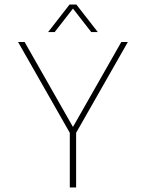

<svg xmlns="http://www.w3.org/2000/svg" viewBox="-20 -830 646 850"><path d="M193 -688 288 -810H318L413 -688H384L303 -792L222 -688ZM289 0V-242L60 -644H89L303 -268L517 -644H546L317 -242V0Z"/></svg>

Font: Kanit Thin
Style: Regular
Weight: 250
Designer: Katatrad Team
Foundry: CadsonDemak
Version: Version 2.000; ttfautohint (v1.8.3)